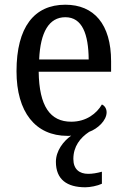

<svg xmlns="http://www.w3.org/2000/svg" viewBox="-20 -566 537 814"><path d="M342 228C362 228 393 222 412 213V162C390 168 372 171 354 171C317 171 291 152 291 108C291 55 320 18 358 -7C394 -20 432 -55 432 -90C432 -107 422 -119 412 -123C390 -85 346 -50 282 -50C193 -50 146 -115 144 -262H451V-306C451 -464 378 -546 257 -546C125 -546 50 -451 50 -264C50 -91 130 10 266 10C272 10 277 10 282 9C248 33 217 74 217 120C217 195 264 228 342 228ZM356 -314H146C151 -430 188 -493 257 -493C329 -493 355 -421 356 -314Z"/></svg>

Font: Noto Serif Devanagari SemiCondensed
Style: Regular
Weight: 400
Width: 4
Designer: Universal Thirst, Indian Type Foundry and the Monotype Design Team
Foundry: Monotype Imaging Inc.
Version: Version 2.004